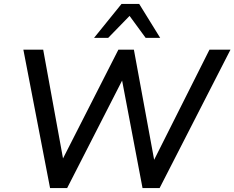

<svg xmlns="http://www.w3.org/2000/svg" viewBox="-20 -958 1194 978"><path d="M235 0 99 -705H200L311 -96H273L583 -705H662L774 -96H741L1047 -705H1154L793 0H706L596 -579H618L322 0ZM459 -765 599 -938H689L796 -765H722L640 -877L531 -765Z"/></svg>

Font: Nunito Sans 12pt SemiBold
Style: Italic
Weight: 600
Italic angle: -9°
Designer: Vernon Adams
Foundry: Vernon Adams
Version: Version 3.101;gftools[0.9.27]